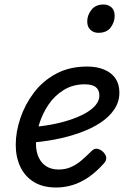

<svg xmlns="http://www.w3.org/2000/svg" viewBox="-20 -815 566 854"><path d="M230 19Q170 19 130 -6Q90 -31 70 -74Q50 -117 50 -171Q50 -228 70.5 -289Q91 -350 130.5 -402.5Q170 -455 229.5 -487Q289 -519 367 -519Q412 -519 444.5 -505Q477 -491 494 -465.5Q511 -440 511 -403Q511 -363 489 -329.5Q467 -296 428 -270Q389 -244 336.5 -225Q284 -206 223.5 -194.5Q163 -183 99 -179L115 -250Q159 -252 203.5 -260Q248 -268 287 -280.5Q326 -293 356.5 -309.5Q387 -326 404.5 -346.5Q422 -367 422 -390Q422 -415 406 -427.5Q390 -440 357 -440Q304 -440 263 -414.5Q222 -389 195 -348.5Q168 -308 154 -262Q140 -216 140 -176Q140 -141 152 -115Q164 -89 186.5 -75Q209 -61 241 -61Q271 -61 296 -72Q321 -83 343 -102Q365 -121 387 -143Q400 -156 414 -153Q428 -150 439 -139Q451 -127 452.5 -114Q454 -101 442 -88Q407 -49 372 -25.5Q337 -2 301.5 8.5Q266 19 230 19ZM417 -669Q397 -669 382.5 -682Q368 -695 368 -720Q368 -747 386.5 -771Q405 -795 441 -795Q461 -795 475.5 -782.5Q490 -770 490 -744Q490 -717 472.5 -693Q455 -669 417 -669Z"/></svg>

Font: Playwrite NL
Style: Regular
Weight: 400
Designer: Veronika Burian, José Scaglione
Foundry: TypeTogether
Version: Version 1.002